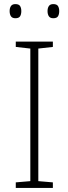

<svg xmlns="http://www.w3.org/2000/svg" viewBox="-20 -917 334 937"><path d="M238 0H57V-27L128 -33V-680L57 -688V-714H238V-688L167 -680V-33L238 -27ZM27 -863Q27 -878 33.5 -887.5Q40 -897 55 -897Q72 -897 78 -887.5Q84 -878 84 -863Q84 -847 78 -837.5Q72 -828 55 -828Q40 -828 33.5 -837.5Q27 -847 27 -863ZM212 -863Q212 -878 218.5 -887.5Q225 -897 240 -897Q257 -897 263 -887.5Q269 -878 269 -863Q269 -847 263 -837.5Q257 -828 240 -828Q225 -828 218.5 -837.5Q212 -847 212 -863Z"/></svg>

Font: Noto Sans ExtraLight
Style: Regular
Weight: 200
Designer: Monotype Design Team
Foundry: Monotype Imaging Inc.
Version: Version 2.007